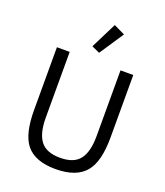

<svg xmlns="http://www.w3.org/2000/svg" viewBox="-170 -1062 1017 1186"><g transform="rotate(20 339.0 -468.5)"><path d="M171.9 -698.2H87.9V-286.1Q87.9 -128.9 142.1 -61Q200.7 12.2 335.9 12.2Q473.1 12.2 533.2 -61Q589.8 -129.9 589.8 -286.1V-698.2H505.9V-266.1Q505.9 -163.1 467.5 -113Q429.2 -63 338.9 -63Q248.5 -63 210.2 -113Q171.9 -163.1 171.9 -266.1ZM344.2 -754.9 450.2 -914.1 377 -949.2 292 -778.8Z"/></g></svg>

Font: Plexus Sans
Style: Regular
Weight: 400
Version: Version 2.001;PS 002.001;hotconv 1.0.70;makeotf.lib2.5.58329